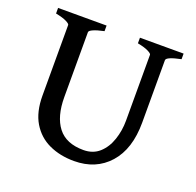

<svg xmlns="http://www.w3.org/2000/svg" viewBox="-106 -678 819 803"><g transform="rotate(20 303.0 -276.5)"><path d="M579.6 -541Q515.6 -527.8 515.6 -513.2V-235.4Q515.6 -117.7 457.3 -52.2Q398.9 13.2 301.8 13.2Q239.7 13.2 190.7 -9.5Q141.6 -32.2 113.3 -79.3Q85 -126.5 85 -199.2V-513.2Q85 -518.6 69.1 -526.6Q53.2 -534.7 21 -541V-565.9H236.8V-541Q206.5 -534.7 189.7 -527.3Q172.9 -520 172.9 -513.2V-224.6Q172.9 -138.2 209.5 -90.8Q246.1 -43.5 323.2 -43.5Q365.7 -43.5 393.8 -68.8Q421.9 -94.2 435.5 -134.8Q449.2 -175.3 449.2 -219.7V-513.2Q449.2 -518.6 433.3 -526.6Q417.5 -534.7 385.3 -541V-565.9H579.6Z"/></g></svg>

Font: Dai Banna SIL
Style: Regular
Weight: 400
Designer: Victor Gaultney
Foundry: SIL International
Version: Version 4.000